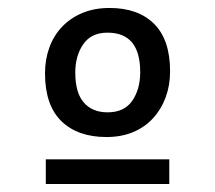

<svg xmlns="http://www.w3.org/2000/svg" viewBox="-20 -723 540 482"><path d="M405 -261H95V-323H405ZM407 -544Q407 -509 396 -479Q385 -449 364.5 -426.5Q344 -404 314.5 -391.5Q285 -379 247 -379Q175 -379 134 -419Q93 -459 93 -539Q93 -574 104 -604Q115 -634 136 -656Q157 -678 187 -690.5Q217 -703 255 -703Q327 -703 367 -663Q407 -623 407 -544ZM332 -542Q332 -641 250 -641Q209 -641 189 -612Q169 -583 169 -541Q169 -490 190.5 -465.5Q212 -441 250 -441Q292 -441 312 -470Q332 -499 332 -542Z"/></svg>

Font: D2Coding
Style: Regular
Weight: 400
Monospace: yes
Designer: Yong-Rak Park; Jeong-Hwan Yoon; Sang-Min Lee;
Foundry: NHN Corporation
Version: Version 1.3.2; Build 20180524